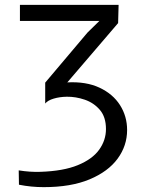

<svg xmlns="http://www.w3.org/2000/svg" viewBox="-20 -763 585 790"><path d="M160 7Q108 7 58 -3L57 -62Q103.5 -54.5 146 -56Q240.5 -59 300.2 -83.5Q360 -108 388 -147Q416 -186 416 -232Q416 -281.5 391 -310.8Q366 -340 328.8 -352.8Q291.5 -365.5 255 -365Q225 -364.5 200.8 -357.2Q176.5 -350 166 -337V-423L340 -629L389 -677H62V-743H468L466 -668L257 -424Q334.5 -428 389.5 -402.2Q444.5 -376.5 473.8 -330.5Q503 -284.5 503 -228Q503 -163.5 464 -110.2Q425 -57 348.5 -25Q272 7 160 7Z"/></svg>

Font: Merriweather Sans Light
Style: Regular
Weight: 300
Designer: Eben Sorkin
Foundry: Eben Sorkin
Version: Version 2.001; ttfautohint (v1.8.3)